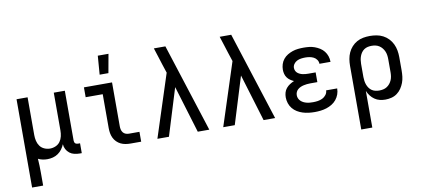

<svg xmlns="http://www.w3.org/2000/svg" viewBox="-82 -1057 3453 1574"><g transform="rotate(-10 1644.0 -270.5)"><path d="M73 215V-520H165V-205Q165 -181 170.5 -157Q176 -133 190 -113.5Q204 -94 227 -84Q250 -74 274 -74Q298 -74 321 -84Q344 -94 358 -113.5Q372 -133 377.5 -157Q383 -181 383 -205V-520H475V-105Q475 -99 477 -92.5Q479 -86 483 -82Q487 -78 493.5 -76Q500 -74 506 -74H523V8H506Q484 8 462 3Q440 -2 422.5 -15.5Q405 -29 394.5 -49Q384 -69 383 -91Q374 -69 360 -50Q346 -31 326.5 -17.5Q307 -4 284 2Q261 8 237 8Q218 8 198 4Q178 0 161 -9Q163 20 164 49Q165 78 165 107V215Z M931 0Q910 0 889 -3.5Q868 -7 849.5 -16Q831 -25 816 -40Q801 -55 792 -74Q783 -93 779.5 -113.5Q776 -134 776 -155V-438H634V-520H868V-155Q868 -141 871 -127.5Q874 -114 882.5 -103Q891 -92 904 -87Q917 -82 931 -82H1019V0ZM779 -600 791 -756H880L852 -600Z M1154 0 1323 -521 1299 -594Q1288 -630 1276.5 -665Q1265 -700 1254 -735H1350L1586 0H1490L1371 -392L1250 0Z M1702 0 1871 -521 1847 -594Q1836 -630 1824.5 -665Q1813 -700 1802 -735H1898L2134 0H2038L1919 -392L1798 0Z M2464 8Q2438 8 2413 5Q2388 2 2364 -5.5Q2340 -13 2318.5 -26Q2297 -39 2281 -58.5Q2265 -78 2257 -102.5Q2249 -127 2249 -152Q2249 -172 2254.5 -191.5Q2260 -211 2273 -226.5Q2286 -242 2303 -253Q2320 -264 2339 -272Q2323 -279 2308.5 -289Q2294 -299 2284 -313Q2274 -327 2269.5 -344Q2265 -361 2265 -379Q2265 -402 2272 -424.5Q2279 -447 2294 -465.5Q2309 -484 2329 -496Q2349 -508 2371 -515.5Q2393 -523 2416.5 -525.5Q2440 -528 2463 -528Q2487 -528 2510 -525.5Q2533 -523 2555 -515Q2577 -507 2597 -494.5Q2617 -482 2631.5 -463.5Q2646 -445 2653.5 -422.5Q2661 -400 2661 -377V-375H2569Q2569 -393 2558.5 -408.5Q2548 -424 2532 -432Q2516 -440 2498.5 -443Q2481 -446 2463 -446Q2446 -446 2428 -443.5Q2410 -441 2394 -433Q2378 -425 2367.5 -410Q2357 -395 2357 -378Q2357 -366 2362 -354.5Q2367 -343 2376 -335.5Q2385 -328 2396 -323Q2407 -318 2418.5 -315.5Q2430 -313 2442 -312Q2454 -311 2466 -311H2526V-230H2466Q2452 -230 2438.5 -228.5Q2425 -227 2411.5 -224Q2398 -221 2385.5 -215.5Q2373 -210 2362.5 -201Q2352 -192 2346.5 -179.5Q2341 -167 2341 -153Q2341 -139 2346.5 -126.5Q2352 -114 2362 -104.5Q2372 -95 2384 -89Q2396 -83 2409.5 -79.5Q2423 -76 2436.5 -75Q2450 -74 2464 -74Q2484 -74 2503.5 -77Q2523 -80 2541 -88.5Q2559 -97 2572 -114Q2585 -131 2585 -151H2677V-150Q2677 -125 2668.5 -101.5Q2660 -78 2644 -58.5Q2628 -39 2606.5 -26Q2585 -13 2561.5 -5.5Q2538 2 2513 5Q2488 8 2464 8Z M2813 215V-315Q2813 -343 2817.5 -370.5Q2822 -398 2833.5 -423.5Q2845 -449 2864 -470Q2883 -491 2907.5 -504.5Q2932 -518 2959.5 -523Q2987 -528 3015 -528Q3043 -528 3071 -523Q3099 -518 3124 -505Q3149 -492 3169 -471Q3189 -450 3201 -424.5Q3213 -399 3218 -371.5Q3223 -344 3223 -315V-205Q3223 -179 3220 -153Q3217 -127 3208 -103Q3199 -79 3184.5 -57.5Q3170 -36 3149 -20.5Q3128 -5 3102.5 1.5Q3077 8 3051 8Q3028 8 3005 2.5Q2982 -3 2962.5 -16.5Q2943 -30 2928.5 -49Q2914 -68 2905 -90V215ZM3015 -74Q3031 -74 3047.5 -77.5Q3064 -81 3078 -90Q3092 -99 3102.5 -112Q3113 -125 3119.5 -140Q3126 -155 3128.5 -171.5Q3131 -188 3131 -205V-315Q3131 -332 3128.5 -348.5Q3126 -365 3119.5 -380Q3113 -395 3102.5 -408Q3092 -421 3078 -430Q3064 -439 3048 -442.5Q3032 -446 3015 -446Q2999 -446 2983 -442.5Q2967 -439 2953.5 -430Q2940 -421 2930.5 -407.5Q2921 -394 2915.5 -379Q2910 -364 2907.5 -347.5Q2905 -331 2905 -315V-205Q2905 -189 2907.5 -172.5Q2910 -156 2915.5 -141Q2921 -126 2930.5 -112.5Q2940 -99 2953.5 -90Q2967 -81 2983 -77.5Q2999 -74 3015 -74Z"/></g></svg>

Font: Iosevka Semi-Condensed Medium
Style: Regular
Weight: 500
Monospace: yes
Designer: Belleve Invis
Foundry: Belleve Invis
Version: Version 27.3.5